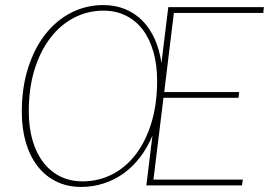

<svg xmlns="http://www.w3.org/2000/svg" viewBox="-20 -731 1063 757"><path d="M1018 -680H665.5L627.5 -368H923L920.5 -345.5H624.5L585 -23H937.5L934 0H557L581 -196Q561 -148.5 532.2 -111Q503.5 -73.5 467.5 -47.5Q431.5 -21.5 389 -7.8Q346.5 6 299.5 6Q246 6 202.8 -15Q159.5 -36 129 -74.8Q98.5 -113.5 82.2 -168.2Q66 -223 66 -290.5Q66 -385.5 90.8 -463.2Q115.5 -541 158.8 -596Q202 -651 260.8 -681Q319.5 -711 387 -711Q434.5 -711 473.5 -695Q512.5 -679 541.8 -649.2Q571 -619.5 590 -577.2Q609 -535 616.5 -482.5L643.5 -703H1020.5ZM599.5 -412Q599.5 -475.5 584.8 -526.8Q570 -578 542.8 -614Q515.5 -650 476.2 -669.5Q437 -689 388 -689Q326 -689 272.2 -661.2Q218.5 -633.5 178.8 -581.8Q139 -530 116.2 -456.8Q93.5 -383.5 93.5 -292Q93.5 -228 108.5 -177Q123.5 -126 151.2 -90.2Q179 -54.5 218 -35.2Q257 -16 305.5 -16Q368.5 -16 422.2 -43.5Q476 -71 515.2 -122.2Q554.5 -173.5 577 -247Q599.5 -320.5 599.5 -412Z"/></svg>

Font: Lato Thin
Style: Italic
Weight: 200
Italic angle: -7°
Designer: Lukasz Dziedzic
Foundry: tyPoland Lukasz Dziedzic
Version: Version 2.007; 2014-02-27